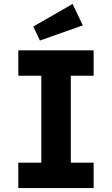

<svg xmlns="http://www.w3.org/2000/svg" viewBox="-20 -956 569 976"><path d="M73 0V-129H190V-571H73V-700H456V-571H340V-129H456V0ZM183 -750 149 -821 349 -936 401 -827Z"/></svg>

Font: Readex Pro SemiBold
Style: Regular
Weight: 600
Designer: Bonnie Shaver-Troup, Thomas Jockin
Foundry: Lexend
Version: Version 1.204